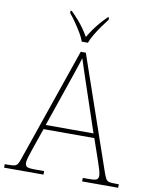

<svg xmlns="http://www.w3.org/2000/svg" viewBox="-103 -1003 847 1076"><g transform="rotate(10 320.5 -465.5)"><path d="M-4 0V-20H18Q41 -20 52 -23Q63 -26 69.5 -36Q76 -46 83 -68L306 -714H335L558 -68Q566 -46 572 -36Q578 -26 589 -23Q600 -20 623 -20H645V0H440V-20H474Q512 -20 520.5 -27Q529 -34 529 -48Q529 -60 523 -80Q517 -100 510.5 -119Q504 -138 501 -147L465 -251H176L140 -147Q137 -138 130.5 -119Q124 -100 118 -80Q112 -60 112 -48Q112 -34 121 -27Q130 -20 167 -20H220V0ZM184 -276H456L379 -505Q370 -532 359 -564.5Q348 -597 338 -628Q328 -659 321 -680Q317 -665 306.5 -634Q296 -603 285 -570.5Q274 -538 266 -515ZM302 -771Q294 -794 278 -820.5Q262 -847 244 -873Q226 -899 210 -918V-931H217Q242 -906 259.5 -886Q277 -866 291 -846Q305 -826 320 -801Q335 -826 349 -846Q363 -866 380 -886Q397 -906 422 -931H429V-918Q414 -899 395.5 -873Q377 -847 361 -820.5Q345 -794 337 -771Z"/></g></svg>

Font: Noto Rashi Hebrew Thin
Style: Regular
Weight: 250
Version: Version 1.006